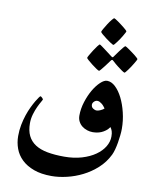

<svg xmlns="http://www.w3.org/2000/svg" viewBox="-105 -952 921 1158"><g transform="rotate(10 355.5 -373.5)"><path d="M522.9 -495.6Q549.3 -495.6 574 -472.4Q598.6 -449.2 617.7 -411.1Q636.7 -373 648.4 -324.5Q660.2 -275.9 660.2 -225.6Q660.2 -207.5 657.7 -185.3Q655.3 -163.1 651.6 -140.6Q647.9 -118.2 642.3 -97.4Q636.7 -76.7 629.9 -62.5Q605.5 -12.7 565.7 23.2Q525.9 59.1 479.5 82.3Q433.1 105.5 384 116.9Q335 128.4 291.5 128.4Q227.5 128.4 182.1 111.6Q136.7 94.7 107.7 66.7Q78.6 38.6 65.2 2Q51.8 -34.7 51.8 -74.7Q51.8 -110.4 58.1 -143.1Q64.5 -175.8 74.2 -204.8Q84 -233.9 95.5 -257.6Q106.9 -281.2 116.9 -298.1Q127 -314.9 134 -324.5Q141.1 -334 142.6 -334Q146.5 -334 153.6 -327.1Q160.6 -320.3 160.6 -316.4Q160.6 -314.9 152.6 -301.5Q144.5 -288.1 134.5 -266.8Q124.5 -245.6 116.5 -218.5Q108.4 -191.4 108.4 -162.6Q108.4 -117.7 123.5 -86.7Q138.7 -55.7 168.7 -36.1Q198.7 -16.6 243.4 -8.3Q288.1 0 346.7 0Q405.8 0 453.9 -14.4Q502 -28.8 535.9 -52.5Q569.8 -76.2 588.1 -106.4Q606.4 -136.7 606.4 -168.9Q606.4 -189 602.3 -201.4Q598.1 -213.9 590.8 -224.1Q580.6 -209.5 568.1 -200.2Q555.7 -190.9 542.5 -185.3Q529.3 -179.7 515.6 -177.5Q502 -175.3 489.7 -175.3Q473.1 -175.3 456.1 -180.7Q439 -186 425 -196.8Q411.1 -207.5 402.6 -223.4Q394 -239.3 394 -260.3Q394 -302.2 407.5 -344.5Q420.9 -386.7 440.4 -420.2Q460 -453.6 482.4 -474.6Q504.9 -495.6 522.9 -495.6ZM536.1 -328.6Q531.7 -334.5 526.4 -341.3Q521 -348.1 514.4 -353.5Q507.8 -358.9 500.7 -362.5Q493.7 -366.2 485.8 -366.2Q475.1 -366.2 466.1 -357.4Q457 -348.6 457 -338.4Q457 -323.7 468.3 -315.9Q479.5 -308.1 490.7 -308.1Q494.1 -308.1 499.8 -309.3Q505.4 -310.5 511.7 -313.2Q518.1 -315.9 524.4 -319.6Q530.8 -323.2 536.1 -328.6ZM436 -780.3Q436 -784.2 444.6 -799.3Q453.1 -814.5 463.9 -831.3Q474.6 -848.1 485.4 -861.3Q496.1 -874.5 500 -874.5Q501.5 -874.5 508.5 -870.4Q515.6 -866.2 524.9 -859.6Q534.2 -853 544.7 -845Q555.2 -836.9 564.2 -829.8Q573.2 -822.8 579.1 -816.9Q585 -811 585 -809.1Q585 -806.6 580.8 -799.1Q576.7 -791.5 570.6 -780.8Q564.5 -770 556.6 -758.3Q548.8 -746.6 541.7 -737.3Q534.7 -728 529.3 -721.7Q523.9 -715.3 522 -715.3Q518.1 -715.3 504.2 -724.4Q490.2 -733.4 475.1 -744.9Q460 -756.3 448 -766.6Q436 -776.9 436 -780.3ZM463.9 -546.4Q460 -546.4 446.5 -555.4Q433.1 -564.5 418.2 -575.9Q403.3 -587.4 391.6 -597.9Q379.9 -608.4 379.9 -610.8Q379.9 -614.7 388.4 -629.6Q397 -644.5 407.5 -660.9Q418 -677.2 428 -690.4Q438 -703.6 441.4 -703.6Q443.4 -703.6 456.3 -694.3Q469.2 -685.1 483.9 -673.8L522.5 -644.5Q526.9 -641.1 530.8 -641.1Q532.7 -641.1 536.1 -646.5Q550.8 -666.5 562.5 -683.1Q572.8 -697.3 582.5 -708.7Q592.3 -720.2 595.2 -720.2Q596.7 -720.2 603.5 -716.1Q610.4 -711.9 619.9 -705.1Q629.4 -698.2 639.9 -690.7Q650.4 -683.1 659.2 -676Q668 -668.9 673.8 -663.3Q679.7 -657.7 679.7 -655.8Q679.7 -653.3 675.5 -645.5Q671.4 -637.7 665 -627.2Q658.7 -616.7 651.1 -605Q643.6 -593.3 636.5 -584Q629.4 -574.7 624.3 -568.4Q619.1 -562 618.2 -562Q612.8 -562 600.1 -571Q587.4 -580.1 573.2 -590.8Q556.6 -603.5 538.1 -620.6Q534.2 -625 530.8 -625Q526.9 -625 522.5 -618.7L495.6 -582.5Q484.9 -568.8 475.6 -557.6Q466.3 -546.4 463.9 -546.4Z"/></g></svg>

Font: Accordance
Style: Bold-Italic
Weight: 700
Italic angle: -11°
Version: Version 1.2 (build January 31, 2020) Miklal Software Solutio